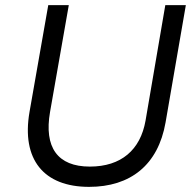

<svg xmlns="http://www.w3.org/2000/svg" viewBox="-20 -720 758 748"><path d="M327 8C488 8 596 -77 625 -243L704 -700H624L547 -250C527 -136 452 -71 330 -71C204 -71 151 -146 175 -284L248 -700H168L95 -284C63 -99 150 8 327 8Z"/></svg>

Font: Fixel Display
Style: Italic
Weight: 400
Italic angle: -10°
Designer: AlfaBravo + MacPaw
Foundry: Kyrylo Tkachov, Marchela Mozhyna, Serhii Makarenko, Maria Weinstein, Zakhar Kryvoshyya
Version: Version 1.210;Glyphs 3.2 (3217)